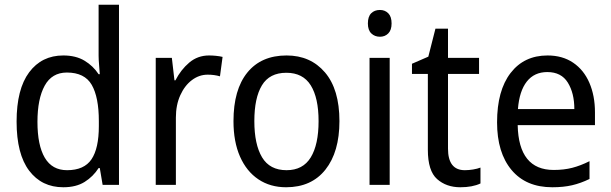

<svg xmlns="http://www.w3.org/2000/svg" viewBox="-20 -780 2576 810"><path d="M247 10Q156 10 103 -60Q50 -130 50 -267Q50 -404 103 -475Q156 -546 247 -546Q300 -546 336.5 -524Q373 -502 396 -467H401Q400 -484 398 -506.5Q396 -529 396 -545V-760H482V0H413L401 -71H396Q373 -35 337 -12.5Q301 10 247 10ZM263 -62Q335 -62 366 -108Q397 -154 397 -248V-269Q397 -370 367 -422Q337 -474 262 -474Q199 -474 168.5 -418.5Q138 -363 138 -266Q138 -167 169 -114.5Q200 -62 263 -62Z M862 -546Q876 -546 891 -544.5Q906 -543 919 -540L908 -458Q884 -465 856 -465Q820 -465 789.5 -442Q759 -419 740.5 -378Q722 -337 722 -284V0H637V-536H705L716 -441H720Q743 -486 778.5 -516Q814 -546 862 -546Z M1412 -269Q1412 -139 1353 -64.5Q1294 10 1187 10Q1120 10 1070 -23.5Q1020 -57 992.5 -119.5Q965 -182 965 -269Q965 -402 1023.5 -474Q1082 -546 1189 -546Q1290 -546 1351 -474.5Q1412 -403 1412 -269ZM1053 -269Q1053 -171 1085.5 -116.5Q1118 -62 1189 -62Q1258 -62 1291 -116Q1324 -170 1324 -269Q1324 -367 1291 -420Q1258 -473 1188 -473Q1117 -473 1085 -420Q1053 -367 1053 -269Z M1583 -738Q1604 -738 1618 -724Q1632 -710 1632 -681Q1632 -653 1618 -639Q1604 -625 1583 -625Q1561 -625 1546.5 -639Q1532 -653 1532 -681Q1532 -710 1546 -724Q1560 -738 1583 -738ZM1624 -536V0H1539V-536Z M1941 -62Q1958 -62 1976 -65Q1994 -68 2007 -73V-6Q1973 10 1922 10Q1863 10 1824 -24.5Q1785 -59 1785 -148V-468H1718V-511L1787 -541L1817 -659H1870V-536H2001V-468H1870V-153Q1870 -62 1941 -62Z M2290 -546Q2353 -546 2398 -515.5Q2443 -485 2466.5 -430.5Q2490 -376 2490 -306V-252H2164Q2168 -63 2316 -63Q2359 -63 2394 -72Q2429 -81 2467 -100V-25Q2430 -7 2393.5 1.5Q2357 10 2310 10Q2199 10 2138 -63Q2077 -136 2077 -264Q2077 -398 2134 -472Q2191 -546 2290 -546ZM2289 -476Q2234 -476 2202.5 -436Q2171 -396 2165 -320H2403Q2403 -387 2375.5 -431.5Q2348 -476 2289 -476Z"/></svg>

Font: Noto Sans Hebrew SemiCondensed
Style: Regular
Weight: 400
Width: 4
Designer: Monotype Design Team
Foundry: Monotype Imaging Inc.
Version: Version 2.004; ttfautohint (v1.8.4.7-5d5b)